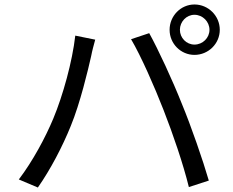

<svg xmlns="http://www.w3.org/2000/svg" viewBox="-20 -830 1040 857"><path d="M783 -697C783 -733 812 -764 848 -764C885 -764 915 -733 915 -697C915 -661 885 -631 848 -631C812 -631 783 -661 783 -697ZM737 -697C737 -635 787 -585 848 -585C910 -585 961 -635 961 -697C961 -759 910 -810 848 -810C787 -810 737 -759 737 -697ZM218 -301C183 -217 127 -112 64 -29L149 7C205 -73 259 -176 296 -268C338 -370 373 -518 387 -580C391 -602 399 -631 405 -653L316 -671C303 -556 261 -404 218 -301ZM710 -339C752 -232 798 -97 823 5L912 -24C886 -114 833 -267 792 -366C750 -472 686 -610 646 -682L565 -655C609 -581 670 -442 710 -339Z"/></svg>

Font: Source Han Sans CN Regular
Style: Regular
Weight: 400
Designer: Ryoko NISHIZUKA (kana & ideographs); Paul D. Hunt (Latin, Greek & Cyrillic); Wenlong ZHANG (bopomofo); Sandoll Communica
Foundry: Adobe Systems Incorporated
Version: Version 1.004;PS 1.004;hotconv 1.0.82;makeotf.lib2.5.63406